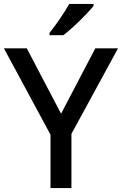

<svg xmlns="http://www.w3.org/2000/svg" viewBox="-20 -961 623 981"><path d="M458 -931V-941H334C309 -896 263 -830 233 -793V-781H303C352 -817 429 -894 458 -931ZM292 -380 117 -714H0L238 -273V0H345V-277L583 -714H467Z"/></svg>

Font: Noto Sans Bamum Medium
Style: Regular
Weight: 500
Designer: Monotype Design Team
Foundry: Monotype Imaging Inc.
Version: Version 2.002